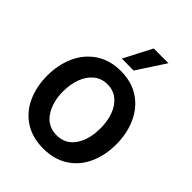

<svg xmlns="http://www.w3.org/2000/svg" viewBox="-268 -1113 1262 1262"><g transform="rotate(45 363.0 -481.5)"><path d="M41 -350Q41 -451 78 -533.5Q115 -616 187.5 -665Q260 -714 362 -714Q464 -714 536 -665.5Q608 -617 645 -534.5Q682 -452 682 -350Q682 -249 645 -167.5Q608 -86 535.5 -39Q463 8 362 8Q259 8 186.5 -39.5Q114 -87 77.5 -168.5Q41 -250 41 -350ZM188 -351Q188 -250 233.5 -183Q279 -116 362 -116Q444 -116 489 -182.5Q534 -249 534 -352Q534 -418 514.5 -472Q495 -526 456 -558Q417 -590 362 -590Q307 -590 267.5 -557.5Q228 -525 208 -471Q188 -417 188 -351ZM309 -776 410 -971H547L419 -775Z"/></g></svg>

Font: Lopes Sans
Style: Bold
Weight: 700
Designer: Gabriel Lam, Diego Maldonado
Foundry: TypeRant, Foresti Design
Version: Version 4.000